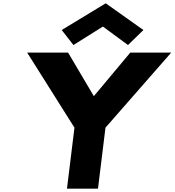

<svg xmlns="http://www.w3.org/2000/svg" viewBox="-20 -1144 1058 1164"><path d="M354.1 -962 425.2 -871 603.7 -983 756 -871 849.4 -962 621 -1124ZM144.7 -825 431.4 -370 386 0H574L619.4 -370L1017.9 -825H769.7L548.9 -561L392.9 -825Z"/></svg>

Font: Hussar
Style: BdSuprExtOblOne
Weight: 700
Foundry: Cannot Into Space Fonts
Version: Version 2.00